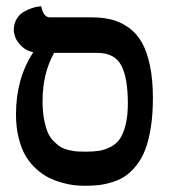

<svg xmlns="http://www.w3.org/2000/svg" viewBox="-20 -579 550 610"><path d="M288.1 -411.1H151.9Q115.2 -345.2 115.2 -257.8Q115.2 -225.1 120.1 -199.5Q125 -173.8 132.3 -157.2Q139.6 -140.6 152.1 -128.7Q164.6 -116.7 175 -110.8Q185.5 -105 201.4 -101.6Q217.3 -98.1 227.3 -97.7Q237.3 -97.2 252.9 -97.2Q277.3 -97.2 294.7 -99.9Q312 -102.5 330.6 -111.8Q349.1 -121.1 360.4 -137.2Q371.6 -153.3 378.9 -181.9Q386.2 -210.4 386.2 -250Q386.2 -332.5 365 -371.8Q343.8 -411.1 288.1 -411.1ZM250 11.2Q232.4 11.2 215.1 9.3Q197.8 7.3 175.3 1Q152.8 -5.4 133.3 -15.4Q113.8 -25.4 94.5 -43Q75.2 -60.5 61.5 -83.5Q47.9 -106.4 39.3 -140.6Q30.8 -174.8 30.8 -215.8Q30.8 -329.6 85.9 -413.1Q64.5 -417 49.6 -431.2Q34.7 -445.3 29.3 -459Q23.9 -472.7 23.9 -483.9Q23.9 -503.9 33 -518.8Q42 -533.7 54.7 -541Q67.4 -548.3 80.1 -552.7Q92.8 -557.1 101.6 -558.1L110.8 -559.1Q118.2 -523.9 138.2 -523.9H271Q307.1 -523.9 335.9 -516.4Q364.7 -508.8 389.6 -490.7Q414.6 -472.7 430.9 -443.6Q447.3 -414.6 456.5 -370.1Q465.8 -325.7 465.8 -267.1Q465.8 -215.8 459.2 -174.3Q452.6 -132.8 441.7 -104.2Q430.7 -75.7 414.1 -54.4Q397.5 -33.2 379.6 -20.8Q361.8 -8.3 338.9 -1Q315.9 6.3 295.4 8.8Q274.9 11.2 250 11.2Z"/></svg>

Font: Common Serif
Style: Bold
Weight: 700
Designer: Philipp H. Poll, Khaled Hosny
Foundry: Stefan Peev, Context Ltd.
Version: Version 1.026